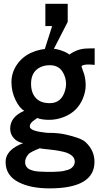

<svg xmlns="http://www.w3.org/2000/svg" viewBox="-20 -783 532 1023"><path d="M218.8 -522 257.8 -644H221.7V-762.7H340.8V-666.5L266.6 -522ZM177.7 -154.3Q173.3 -149.9 161.6 -142.1Q138.7 -126.5 138.7 -109.4Q138.7 -86.4 212.4 -77.6Q226.1 -75.7 229.5 -75.4Q232.9 -75.2 247.1 -75Q261.2 -74.7 269 -74.5Q276.9 -74.2 294.2 -72.3Q311.5 -70.3 327.1 -66.9Q411.1 -47.9 434.6 -26.9Q483.4 17.6 483.4 79.1Q483.4 220.7 243.2 220.7Q143.1 220.7 78.6 187.5Q9.8 152.3 9.8 79.6Q9.8 15.1 103.5 -20.5Q74.2 -24.4 54.2 -46.1Q34.2 -67.9 34.2 -97.7Q34.2 -160.2 109.4 -192.9Q84 -206.1 62.5 -250.7Q41 -295.4 41 -345.2Q41 -395 69.1 -437Q97.2 -479 145 -501.5Q192.9 -523.9 252 -523.9Q279.3 -523.9 308.3 -513.4Q337.4 -502.9 349.6 -492.2Q391.6 -522.5 439.5 -524.4Q446.3 -524.9 461.9 -525.1Q477.5 -525.4 484.4 -525.4V-437.5H482.4Q435.1 -442.4 418.9 -434.1Q414.1 -431.6 414.3 -429.2Q414.6 -426.8 419.9 -411.6Q425.3 -396.5 428.2 -388.2Q436.5 -360.8 436.5 -328.4Q436.5 -295.9 422.6 -260.7Q408.7 -225.6 383.1 -199.7Q357.4 -173.8 319.1 -159.2Q280.8 -144.5 241.7 -144.5Q202.6 -144.5 177.7 -154.3ZM245.1 -233.4Q308.1 -233.4 327.1 -301.8Q332 -318.8 332 -336.2Q332 -353.5 327.1 -370.1Q322.3 -386.7 312.5 -401.9Q290.5 -435.5 245.6 -435.5Q200.7 -435.5 173.1 -410.2Q145.5 -384.8 145.5 -336.7Q145.5 -288.6 170.7 -261Q195.8 -233.4 245.1 -233.4ZM189.9 131.3Q209.5 132.8 231.7 132.8Q253.9 132.8 263.9 132.6Q273.9 132.3 290.5 131.3Q307.1 130.4 317.9 128.2Q328.6 126 341.3 122.1Q354 118.2 360.8 112.3Q378.4 98.6 378.4 78.6Q378.4 58.6 361.8 45.4Q345.2 32.2 319.8 26.1Q294.4 20 269 16.6Q243.7 13.2 220.9 11.2Q198.2 9.3 192.4 6.8Q141.1 27.3 131.8 38.3Q122.6 49.3 118.2 59.6Q113.8 69.8 113.8 81.3Q113.8 92.8 118.2 100.8Q122.6 108.9 128.9 114Q135.3 119.1 146.2 123Q157.2 127 166.5 128.7Q175.8 130.4 189.9 131.3Z"/></svg>

Font: News Cycle
Style: Bold
Weight: 700
Version: Version 0.5.1